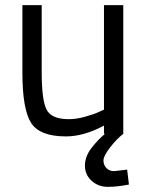

<svg xmlns="http://www.w3.org/2000/svg" viewBox="-20 -520 571 746"><path d="M384 -500H459V0Q434 19 408 52.5Q382 86 382 103.5Q382 121 393.5 133Q405 145 423 145L474 139L481 197Q436 206 399 206Q362 206 336 182.5Q310 159 310 123.5Q310 88 335.5 55Q361 22 388 0H384V-32Q306 10 236 10Q134 10 100.5 -43Q67 -96 67 -239V-500H142V-240Q142 -131 161 -94Q180 -57 247 -57Q277 -57 311 -66.5Q345 -76 364 -85L384 -94Z"/></svg>

Font: Titillium Web
Style: Regular
Weight: 400
Version: Version 1.001;PS 57.000;hotconv 1.0.70;makeotf.lib2.5.55311